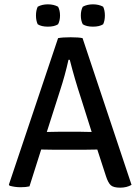

<svg xmlns="http://www.w3.org/2000/svg" viewBox="-20 -859 648 886"><path d="M429 -169 368 -168H231L170 -169L116 1Q100 5 74.5 5Q49 5 24 -2L21 -7L248 -683Q268 -687 306 -687Q344 -687 361 -683L587 -6Q565 7 534.5 7Q504 7 491.5 -4Q479 -15 469 -46ZM196 -250 249 -251H352Q354 -251 374 -250.5Q394 -250 403 -250L354 -405Q324 -496 302 -583H296Q280 -511 258 -444ZM456 -828Q464 -811 464 -787.5Q464 -764 456 -747Q439 -736 409 -736Q379 -736 362 -747Q353 -764 353 -787.5Q353 -811 362 -828Q382 -839 409 -839Q436 -839 456 -828ZM248 -828Q257 -811 257 -787.5Q257 -764 248 -747Q231 -736 201 -736Q171 -736 154 -747Q146 -764 146 -787.5Q146 -811 154 -828Q174 -839 201 -839Q228 -839 248 -828Z"/></svg>

Font: Signika Negative
Style: Regular
Weight: 400
Designer: Anna Giedrys
Foundry: Anna Giedrys
Version: Version 1.001